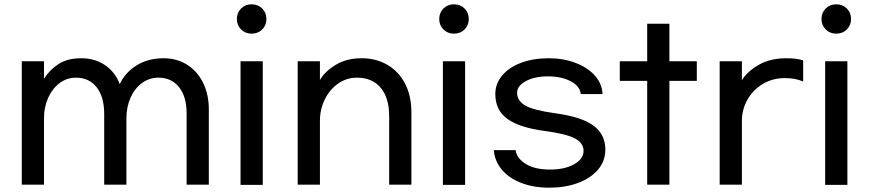

<svg xmlns="http://www.w3.org/2000/svg" viewBox="-20 -773 4029 890"><path d="M184 -489V-408Q209 -448 250.5 -475.5Q292 -503 357 -503Q420 -503 467 -471Q514 -439 535 -383Q561 -438 614 -470.5Q667 -503 738 -503Q799 -503 846.5 -473.5Q894 -444 921 -390Q948 -336 948 -265V83H845V-248Q845 -325 810 -369Q775 -413 714 -413Q672 -413 638 -388Q604 -363 585 -320Q566 -277 566 -225V83H463V-244Q463 -324 428 -368.5Q393 -413 332 -413Q290 -413 256.5 -388Q223 -363 203.5 -320Q184 -277 184 -226V83H81V-489Z M1215 -685Q1215 -656 1195.5 -636.5Q1176 -617 1146 -617Q1117 -617 1097.5 -636.5Q1078 -656 1078 -685Q1078 -714 1097.5 -733.5Q1117 -753 1146 -753Q1176 -753 1195.5 -733.5Q1215 -714 1215 -685ZM1095 84V-489H1198V84Z M1463 -489V-402Q1485 -441 1535.5 -472Q1586 -503 1657 -503Q1724 -503 1776.5 -472Q1829 -441 1858 -384.5Q1887 -328 1887 -252V83H1784V-234Q1784 -320 1744.5 -366.5Q1705 -413 1635 -413Q1586 -413 1547 -385.5Q1508 -358 1485.5 -312Q1463 -266 1463 -213V83H1360V-489Z M2153 -685Q2153 -656 2133.5 -636.5Q2114 -617 2084 -617Q2055 -617 2035.5 -636.5Q2016 -656 2016 -685Q2016 -714 2035.5 -733.5Q2055 -753 2084 -753Q2114 -753 2133.5 -733.5Q2153 -714 2153 -685ZM2033 84V-489H2136V84Z M2773 -337H2672Q2669 -373 2626 -396Q2583 -419 2520 -419Q2458 -419 2417.5 -397Q2377 -375 2377 -343Q2377 -306 2414.5 -284Q2452 -262 2553 -248Q2678 -231 2732 -190Q2786 -149 2786 -80Q2786 -26 2751.5 14Q2717 54 2658 75.5Q2599 97 2527 97Q2452 97 2395 74.5Q2338 52 2305.5 12.5Q2273 -27 2269 -77H2370Q2375 -40 2416.5 -13.5Q2458 13 2530 13Q2597 13 2641 -11.5Q2685 -36 2685 -74Q2685 -110 2644.5 -131.5Q2604 -153 2504 -166Q2386 -182 2331 -222.5Q2276 -263 2276 -337Q2276 -386 2308.5 -424Q2341 -462 2397 -482.5Q2453 -503 2523 -503Q2592 -503 2648 -481.5Q2704 -460 2737.5 -422.5Q2771 -385 2773 -337Z M3210 -398H3083V83H2980V-398H2853V-489H2980V-663H3083V-489H3210Z M3419 -489V-401Q3442 -440 3495.5 -471.5Q3549 -503 3625 -503Q3674 -503 3703 -493V-395Q3668 -411 3618 -411Q3561 -411 3515.5 -383.5Q3470 -356 3444.5 -310.5Q3419 -265 3419 -213V83H3316V-489Z M3925 -685Q3925 -656 3905.5 -636.5Q3886 -617 3856 -617Q3827 -617 3807.5 -636.5Q3788 -656 3788 -685Q3788 -714 3807.5 -733.5Q3827 -753 3856 -753Q3886 -753 3905.5 -733.5Q3925 -714 3925 -685ZM3805 84V-489H3908V84Z"/></svg>

Font: Gmarket Sans TTF Medium
Style: Regular
Weight: 500
Designer: Creative Director : Sungho Lee; Art Director : Kiwoong Choi; Project Manager : Sori Yang, Jongwook Yoon; Font Designer :
Foundry: Sandoll Inc.
Version: Version 1.000;hotconv 1.0.109;makeotfexe 2.5.65596